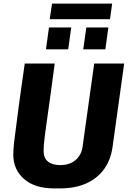

<svg xmlns="http://www.w3.org/2000/svg" viewBox="-20 -1040 723 1070"><path d="M282 10Q174 10 114 -42.5Q54 -95 54 -179Q54 -191 55 -206Q56 -221 58 -241.5Q60 -262 64 -290Q68 -318 72.5 -355Q77 -392 83.5 -440.5Q90 -489 98.5 -550Q107 -611 118 -686H285Q271 -581 260.5 -504.5Q250 -428 242.5 -375.5Q235 -323 230.5 -288.5Q226 -254 224.5 -233Q223 -212 223 -198Q223 -159 247.5 -139.5Q272 -120 316 -120Q369 -120 401.5 -148.5Q434 -177 440 -221L505 -686H672L607 -219Q597 -149 560 -97.5Q523 -46 461 -18Q399 10 313 10ZM257 -933 270 -1020H605L593 -933ZM236 -765 253 -887H377L360 -765ZM444 -765 461 -887H584L567 -765Z"/></svg>

Font: Chivo Medium
Style: Bold Italic
Weight: 700
Italic angle: -8.05°
Version: Version 2.002